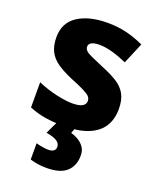

<svg xmlns="http://www.w3.org/2000/svg" viewBox="-147 -647 800 975"><g transform="rotate(20 253.0 -159.5)"><path d="M467 -166Q467 -112 442.5 -72.5Q418 -33 366 -11.5Q314 10 234 10Q176 10 132.5 3Q89 -4 45 -22V-158Q93 -137 145.5 -125Q198 -113 233 -113Q271 -113 288 -123Q305 -133 305 -151Q305 -164 296.5 -174Q288 -184 262.5 -197Q237 -210 187 -230Q138 -251 106.5 -273Q75 -295 59.5 -326Q44 -357 44 -402Q44 -480 104.5 -519.5Q165 -559 265 -559Q318 -559 365 -548Q412 -537 462 -514L414 -400Q374 -418 335 -429Q296 -440 265 -440Q237 -440 222 -432.5Q207 -425 207 -410Q207 -399 215.5 -389.5Q224 -380 248.5 -369Q273 -358 320 -338Q367 -319 400 -298Q433 -277 450 -246Q467 -215 467 -166ZM366 122Q366 177 331.5 208.5Q297 240 223 240Q195 240 172.5 236Q150 232 134 227V139Q150 144 168.5 147Q187 150 202 150Q218 150 228.5 143Q239 136 239 121Q239 103 222 91Q205 79 163 72L197 0H292L281 30Q301 35 320.5 46.5Q340 58 353 76Q366 94 366 122Z"/></g></svg>

Font: Noto Sans Cham ExtraBold
Style: Regular
Weight: 800
Version: Version 2.002